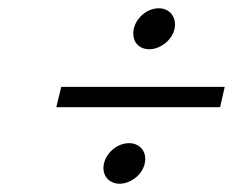

<svg xmlns="http://www.w3.org/2000/svg" viewBox="-20 -478 567 464"><path d="M523 -268H128L116 -219H512ZM302 -397C302 -375 317 -359 341 -359C370 -359 403 -386 403 -419C403 -441 387 -458 364 -458C331 -458 302 -428 302 -397ZM230 -72C230 -50 246 -34 269 -34C298 -34 331 -60 331 -94C331 -116 315 -132 292 -132C259 -132 230 -102 230 -72Z"/></svg>

Font: Libertinus Serif
Style: Italic
Weight: 400
Italic angle: -12°
Designer: Philipp H. Poll, Khaled Hosny
Foundry: Caleb Maclennan
Version: Version 7.050;RELEASE